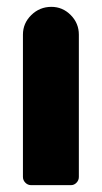

<svg xmlns="http://www.w3.org/2000/svg" viewBox="-20 -540 297 560"><path d="M46.9 -23.9V-439Q46.9 -472.2 71.3 -496.1Q95.7 -520 129.9 -520Q162.6 -520 186.3 -496.1Q210 -472.2 210 -439V-23.9Q210 -14.2 203.1 -7.1Q196.3 0 187 0H70.8Q61 0 54 -7.1Q46.9 -14.2 46.9 -23.9Z"/></svg>

Font: LT Saeada
Style: Bold
Weight: 700
Designer: Daniel Lyons
Foundry: LyonsType
Version: Version 1.001